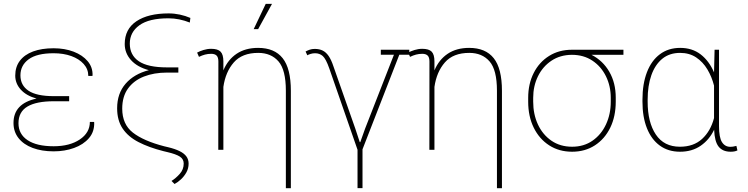

<svg xmlns="http://www.w3.org/2000/svg" viewBox="-20 -791 3949 1014"><path d="M263.2 8.3Q200.2 8.3 152.3 -9.8Q104.5 -27.8 77.9 -61.5Q51.3 -95.2 51.3 -141.6Q51.3 -244.1 172.9 -270.5Q118.7 -285.6 89.6 -317.9Q60.5 -350.1 60.5 -391.6Q60.5 -438 85 -470.2Q109.4 -502.4 154.8 -519.3Q200.2 -536.1 263.2 -536.1Q321.8 -536.1 368.9 -518.1Q416 -500 443.1 -467.8Q470.2 -435.5 468.8 -393.1L467.8 -390.1H446.3Q446.3 -425.8 422.1 -452.9Q397.9 -480 356.7 -494.9Q315.4 -509.8 263.2 -509.8Q174.8 -509.8 131.3 -477.8Q87.9 -445.8 87.9 -393.1Q87.9 -340.3 130.6 -311.8Q173.3 -283.2 264.6 -283.2H345.2V-256.3H264.6Q171.9 -256.3 124.8 -228.3Q77.6 -200.2 77.6 -140.1Q77.6 -82.5 126 -50.5Q174.3 -18.6 263.2 -18.6Q348.1 -18.6 401.4 -54.4Q454.6 -90.3 454.6 -147H476.6L477.5 -144Q479 -95.2 449.7 -61.3Q420.4 -27.3 371.1 -9.5Q321.8 8.3 263.2 8.3Z M901.9 180.7 885.7 164.6Q908.2 150.9 929.2 127.4Q950.2 104 950.2 72.8Q950.2 49.3 929.9 36.1Q909.7 22.9 863.8 12.2L843.3 7.3Q766.6 -12.2 711.7 -40.5Q656.7 -68.8 627.7 -112.1Q598.6 -155.3 598.6 -219.2Q598.6 -297.4 643.3 -348.9Q688 -400.4 766.1 -420.4Q704.6 -437 671.6 -473.9Q638.7 -510.7 638.7 -558.6Q638.7 -637.2 700.4 -678.7Q762.2 -720.2 870.6 -720.2Q900.4 -720.2 929.9 -713.9Q959.5 -707.5 985.4 -696.3L982.4 -671.9Q955.6 -682.6 927 -688.5Q898.4 -694.3 869.6 -694.3Q767.1 -694.3 716.3 -657.7Q665.5 -621.1 665.5 -560.5Q665.5 -500 713.1 -467.5Q760.7 -435.1 862.3 -435.1H921.9V-407.7H862.3Q793.5 -407.7 740 -386.7Q686.5 -365.7 656 -323.5Q625.5 -281.2 625.5 -217.3Q625.5 -134.8 681.6 -90.8Q737.8 -46.9 846.7 -18.6L867.2 -13.7Q904.3 -4.9 928.5 7.1Q952.6 19 964.4 35.2Q976.1 51.3 976.1 73.2Q976.1 98.1 964.4 119.4Q952.6 140.6 935.3 156.5Q918 172.4 901.9 180.7Z M1489.7 203.1V-312Q1489.7 -421.9 1450.7 -466.8Q1411.6 -511.7 1343.8 -511.7Q1258.8 -511.7 1214.8 -461.4Q1170.9 -411.1 1159.7 -332V0H1132.8L1133.3 -466.3Q1133.3 -488.3 1123.8 -497.6Q1114.3 -506.8 1095.2 -506.8Q1078.1 -506.8 1062.5 -502.7Q1046.9 -498.5 1030.8 -490.7L1021 -513.2Q1034.2 -520.5 1054.4 -526.9Q1074.7 -533.2 1095.2 -533.2Q1130.4 -533.2 1145 -518.1Q1159.7 -502.9 1159.7 -466.8Q1159.7 -455.1 1159.7 -443.1Q1159.7 -431.2 1159.7 -419.4Q1183.6 -476.1 1229.7 -507.1Q1275.9 -538.1 1343.3 -538.1Q1429.7 -538.1 1472.9 -483.6Q1516.1 -429.2 1516.1 -311V203.1ZM1319.8 -637.2 1383.3 -770.5H1416.5L1343.3 -637.2Z M1868.2 202.6V0L1719.2 -429.2Q1701.2 -480.5 1684.6 -495.1Q1668 -509.8 1644 -509.8Q1631.3 -509.8 1620.4 -506.3Q1609.4 -502.9 1603 -499L1593.8 -519Q1604 -524.4 1615.7 -528.6Q1627.4 -532.7 1642.1 -532.7Q1666.5 -532.7 1684.3 -523.9Q1702.1 -515.1 1715.8 -495.1Q1729.5 -475.1 1740.7 -441.4L1856.4 -111.8L1879.9 -40.5H1882.8L1908.2 -111.8L2060.5 -502H1991.2V-528.3H2141.6V-502H2088.9L1894.5 -2.4V202.6Z M2604.5 203.1V-312Q2604.5 -421.9 2565.4 -466.8Q2526.4 -511.7 2458.5 -511.7Q2373.5 -511.7 2329.6 -461.4Q2285.6 -411.1 2274.4 -332V0H2247.6L2248 -466.3Q2248 -488.3 2238.5 -497.6Q2229 -506.8 2210 -506.8Q2192.9 -506.8 2177.2 -502.7Q2161.6 -498.5 2145.5 -490.7L2135.7 -513.2Q2148.9 -520.5 2169.2 -526.9Q2189.5 -533.2 2210 -533.2Q2245.1 -533.2 2259.8 -518.1Q2274.4 -502.9 2274.4 -466.8Q2274.4 -455.1 2274.4 -443.1Q2274.4 -431.2 2274.4 -419.4Q2298.3 -476.1 2344.5 -507.1Q2390.6 -538.1 2458 -538.1Q2544.4 -538.1 2587.6 -483.6Q2630.9 -429.2 2630.9 -311V203.1Z M3001.5 10.3Q2932.6 10.3 2880.4 -23.4Q2828.1 -57.1 2798.8 -116.7Q2769.5 -176.3 2769.5 -253.9V-274.4Q2769.5 -348.1 2798.6 -405.5Q2827.6 -462.9 2879.9 -495.6Q2932.1 -528.3 3000.5 -528.3H3272.5V-501.5H3104Q3164.1 -470.7 3198 -411.9Q3231.9 -353 3231.9 -275.4V-254.4Q3231.9 -176.3 3202.9 -116.7Q3173.8 -57.1 3121.8 -23.4Q3069.8 10.3 3001.5 10.3ZM3001.5 -16.1Q3063.5 -16.1 3109.4 -48.1Q3155.3 -80.1 3180.4 -134Q3205.6 -188 3205.6 -253.9V-274.4Q3205.6 -336.4 3180.2 -388.2Q3154.8 -439.9 3108.6 -470.7Q3062.5 -501.5 3000 -501.5Q2938 -501 2892.1 -470.2Q2846.2 -439.5 2821 -387.9Q2795.9 -336.4 2795.9 -274.4V-253.9Q2795.9 -187.5 2821 -133.5Q2846.2 -79.6 2892.3 -47.9Q2938.5 -16.1 3001.5 -16.1Z M3571.3 10.3Q3509.3 10.3 3464.8 -22Q3420.4 -54.2 3396.7 -113.5Q3373 -172.9 3373 -254.4V-264.6Q3373 -348.1 3396.7 -409.7Q3420.4 -471.2 3465.1 -504.6Q3509.8 -538.1 3572.3 -538.1Q3635.7 -538.1 3680.4 -503.7Q3725.1 -469.2 3751 -408.7L3753.9 -528.3H3777.3V-124.5Q3777.3 -64.9 3793 -40.3Q3808.6 -15.6 3837.4 -15.6Q3845.2 -15.6 3850.8 -16.6Q3856.4 -17.6 3869.1 -20.5L3874.5 3.4Q3866.2 7.3 3857.7 8.8Q3849.1 10.3 3838.9 10.3Q3796.4 10.3 3775.1 -16.8Q3753.9 -43.9 3751.5 -106Q3726.1 -52.7 3680.4 -21.2Q3634.8 10.3 3571.3 10.3ZM3570.8 -16.1Q3643.1 -16.1 3688 -57.4Q3732.9 -98.6 3751 -167.5V-338.9Q3739.3 -385.3 3715.8 -424.6Q3692.4 -463.9 3656.5 -487.8Q3620.6 -511.7 3571.8 -511.7Q3515.6 -511.7 3477.5 -480.5Q3439.5 -449.2 3419.9 -393.6Q3400.4 -337.9 3400.4 -264.6V-254.4Q3400.4 -145 3443.6 -80.6Q3486.8 -16.1 3570.8 -16.1Z"/></svg>

Font: Roboto Slab LO Thin
Style: Regular
Weight: 250
Designer: Google
Version: Version 2.00;September 28, 2018;FontCreator 11.5.0.2427 64-b